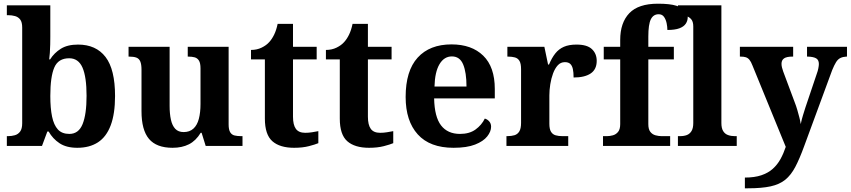

<svg xmlns="http://www.w3.org/2000/svg" viewBox="-20 -789 4599 1038"><path d="M398 10Q339 10 302 -14.5Q265 -39 243 -78H236L207 0H17V-53H24Q43 -53 60.5 -58Q78 -63 89 -78Q100 -93 100 -123V-640Q100 -669 89.5 -683Q79 -697 61.5 -702Q44 -707 23 -707H17V-760H252V-589Q252 -572 251.5 -548.5Q251 -525 249.5 -503.5Q248 -482 246 -468H251Q273 -503 309 -525.5Q345 -548 402 -548Q499 -548 550.5 -481Q602 -414 602 -270Q602 -174 578.5 -111.5Q555 -49 509.5 -19.5Q464 10 398 10ZM355 -65Q405 -65 426.5 -118Q448 -171 448 -271Q448 -373 426 -423.5Q404 -474 354 -474Q295 -474 273.5 -424Q252 -374 252 -270Q252 -204 261.5 -158.5Q271 -113 293 -89Q315 -65 355 -65Z M913 10Q826 10 785.5 -38Q745 -86 745 -188V-412Q745 -441 738.5 -456.5Q732 -472 717.5 -477.5Q703 -483 678 -483H675V-536H897V-216Q897 -174 904 -142Q911 -110 927.5 -92.5Q944 -75 973 -75Q1005 -75 1025.5 -93.5Q1046 -112 1055 -146.5Q1064 -181 1064 -227V-419Q1064 -448 1055.5 -461.5Q1047 -475 1032.5 -479Q1018 -483 998 -483H995V-536H1216V-116Q1216 -88 1224.5 -74Q1233 -60 1248.5 -56.5Q1264 -53 1283 -53H1291V0H1092L1070 -71H1065Q1039 -28 1001.5 -9Q964 10 913 10Z M1570 10Q1493 10 1452.5 -25.5Q1412 -61 1412 -148V-468H1337V-519Q1369 -519 1394.5 -531.5Q1420 -544 1435 -561Q1450 -577 1462 -601.5Q1474 -626 1481 -660H1564V-536H1692V-468H1564V-158Q1564 -114 1579.5 -92.5Q1595 -71 1630 -71Q1649 -71 1667 -74Q1685 -77 1701 -80V-15Q1685 -8 1650.5 1Q1616 10 1570 10Z M1975 10Q1898 10 1857.5 -25.5Q1817 -61 1817 -148V-468H1742V-519Q1774 -519 1799.5 -531.5Q1825 -544 1840 -561Q1855 -577 1867 -601.5Q1879 -626 1886 -660H1969V-536H2097V-468H1969V-158Q1969 -114 1984.5 -92.5Q2000 -71 2035 -71Q2054 -71 2072 -74Q2090 -77 2106 -80V-15Q2090 -8 2055.5 1Q2021 10 1975 10Z M2432 10Q2304 10 2238.5 -62.5Q2173 -135 2173 -265Q2173 -406 2238 -477.5Q2303 -549 2421 -549Q2530 -549 2592.5 -488Q2655 -427 2655 -308V-257H2327Q2329 -157 2364.5 -111Q2400 -65 2467 -65Q2518 -65 2551 -89Q2584 -113 2601 -148Q2615 -144 2625 -132.5Q2635 -121 2635 -104Q2635 -78 2614 -51.5Q2593 -25 2548.5 -7.5Q2504 10 2432 10ZM2502 -321Q2502 -397 2484 -440.5Q2466 -484 2423 -484Q2381 -484 2356 -442Q2331 -400 2329 -321Z M2718 0V-53H2722Q2745 -53 2761.5 -58Q2778 -63 2787.5 -78.5Q2797 -94 2797 -125V-415Q2797 -445 2788.5 -459.5Q2780 -474 2764 -478.5Q2748 -483 2726 -483H2723V-536H2923L2943 -440H2948Q2963 -476 2982 -500Q3001 -524 3028.5 -536Q3056 -548 3097 -548Q3154 -548 3180 -523.5Q3206 -499 3206 -460Q3206 -414 3173.5 -392Q3141 -370 3081 -370Q3081 -398 3077 -416Q3073 -434 3063 -443.5Q3053 -453 3034 -453Q3011 -453 2995.5 -436Q2980 -419 2970 -392Q2960 -365 2955 -333.5Q2950 -302 2950 -273V-120Q2950 -91 2959 -76.5Q2968 -62 2984 -57.5Q3000 -53 3020 -53H3052V0Z M3240 0V-53H3262Q3277 -53 3293.5 -57.5Q3310 -62 3321.5 -76Q3333 -90 3333 -118V-468H3244V-536H3333V-573Q3333 -666 3382 -717.5Q3431 -769 3537 -769Q3602 -769 3636.5 -758Q3671 -747 3684.5 -731Q3698 -715 3698 -696Q3698 -677 3687.5 -661Q3677 -645 3653 -636Q3629 -627 3588 -627Q3588 -644 3584 -663.5Q3580 -683 3570 -697.5Q3560 -712 3541 -712Q3512 -712 3498.5 -684.5Q3485 -657 3485 -591V-536H3623V-468H3485V-118Q3485 -90 3496 -76Q3507 -62 3524 -57.5Q3541 -53 3556 -53H3603V0Z M3645 0V-53H3657Q3678 -53 3693.5 -59Q3709 -65 3718.5 -80.5Q3728 -96 3728 -124V-646Q3728 -673 3716 -686Q3704 -699 3687.5 -703Q3671 -707 3657 -707H3645V-760H3880V-124Q3880 -96 3889.5 -80.5Q3899 -65 3915.5 -59Q3932 -53 3951 -53H3963V0Z M4007 171Q4059 171 4096 158.5Q4133 146 4158 123.5Q4183 101 4199.5 71Q4216 41 4228 5L4048 -435Q4040 -456 4031.5 -466Q4023 -476 4012 -479.5Q4001 -483 3984 -483H3980V-536H4268V-483H4264Q4233 -483 4219 -473.5Q4205 -464 4205 -444Q4205 -435 4207.5 -424.5Q4210 -414 4214 -403L4276 -237Q4284 -217 4290.5 -194.5Q4297 -172 4302 -152.5Q4307 -133 4309 -118Q4314 -143 4321 -165.5Q4328 -188 4334 -207L4397 -394Q4401 -404 4404 -419Q4407 -434 4407 -443Q4407 -465 4392.5 -473.5Q4378 -482 4348 -483H4343V-536H4559V-483H4555Q4537 -482 4523.5 -475.5Q4510 -469 4500 -453Q4490 -437 4479 -410L4328 0Q4303 69 4279.5 113.5Q4256 158 4225 183Q4194 208 4146 218.5Q4098 229 4024 229H4007Z"/></svg>

Font: Noto Serif Myanmar
Style: Regular
Weight: 400
Designer: Ben Mitchell and the Monotype Design Team
Foundry: Monotype Imaging Inc.
Version: Version 2.106